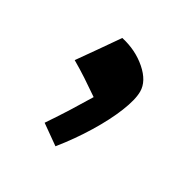

<svg xmlns="http://www.w3.org/2000/svg" viewBox="-93 -293 529 532"><g transform="rotate(30 172.0 -26.5)"><path d="M155.3 -203.1Q203.6 -192.4 238 -162.4Q272.5 -132.3 272.5 -99.1Q272.5 -73.2 255.9 -32Q239.3 9.3 210.4 56.6Q181.6 104 145 149.4L86.4 107.9Q110.8 71.8 130.6 40.3Q150.4 8.8 168.5 -21.5Q141.6 -40 119.4 -54.7Q97.2 -69.3 71.8 -84Q92.8 -113.3 112.8 -142.1Q132.8 -170.9 155.3 -203.1Z"/></g></svg>

Font: Pinar Bold
Style: Regular
Weight: 700
Designer: Amin Abedi
Version: Version 3.000